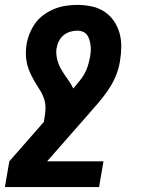

<svg xmlns="http://www.w3.org/2000/svg" viewBox="-54 -548 574 783"><path d="M-34 215 -16 110 125 -51 127 -65Q131 -86 131.5 -106.5Q132 -127 125.5 -146Q119 -165 108.5 -181Q98 -197 88.5 -213.5Q79 -230 70.5 -247.5Q62 -265 57 -284.5Q52 -304 51.5 -324.5Q51 -345 54 -366Q58 -389 67 -411.5Q76 -434 90.5 -454Q105 -474 125.5 -488.5Q146 -503 168.5 -512Q191 -521 214.5 -524.5Q238 -528 261 -528Q291 -528 319.5 -522Q348 -516 371 -501Q394 -486 410 -463Q426 -440 433.5 -413Q441 -386 440.5 -356Q440 -326 435 -297Q430 -266 417.5 -236.5Q405 -207 386.5 -180Q368 -153 346.5 -128Q325 -103 303 -78L138 110H368L350 215ZM245 -187Q256 -201 268 -215Q280 -229 289 -244.5Q298 -260 303.5 -277Q309 -294 312 -311L313 -313Q315 -325 316 -337.5Q317 -350 315.5 -361.5Q314 -373 311 -384.5Q308 -396 301.5 -405Q295 -414 284.5 -418.5Q274 -423 262 -423Q247 -423 232 -418.5Q217 -414 205 -404Q193 -394 186 -380Q179 -366 177 -351L176 -349Q174 -325 180 -303Q186 -281 197.5 -262Q209 -243 222 -225Q235 -207 245 -187Z"/></svg>

Font: Iosevka Extrabold Oblique
Style: Regular
Weight: 800
Italic angle: -9°
Monospace: yes
Designer: Belleve Invis
Foundry: Belleve Invis
Version: Version 32.5.0; ttfautohint (v1.8.4)